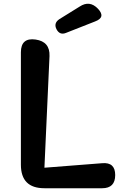

<svg xmlns="http://www.w3.org/2000/svg" viewBox="-20 -1000 661 1020"><path d="M216 0Q91 0 91 -125V-722Q91 -801 169 -790Q246 -779 243 -702L216 -109L523 -133Q592 -139 592 -70Q592 0 523 0ZM280 -845Q264 -877 295 -898L403 -965Q456 -1000 500 -954Q544 -908 485 -886L330 -825Q297 -812 280 -845Z"/></svg>

Font: MaokenZhuyuanTi
Style: Regular
Weight: 400
Designer: Fontworks Inc & LongZhuTi team: ZERO子、时光羊、荆南、频凡、刘鹏、Little White Dog、帆影Magmeta、奈白不弍、白日月球、ChaoTawei、雨三（排名不分先后）
Version: Version 1.000; 20230222